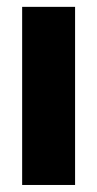

<svg xmlns="http://www.w3.org/2000/svg" viewBox="-20 -526 276 546"><path d="M43 0H193.5V-506.5H43Z"/></svg>

Font: MCL Standard Bold
Style: Regular
Weight: 700
Designer: Květoslav Bartoš
Foundry: Florian Karsten
Version: Version 1.001;Glyphs 3.2.3 (3260)